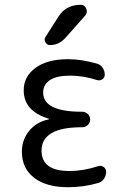

<svg xmlns="http://www.w3.org/2000/svg" viewBox="-20 -780 540 810"><path d="M185.5 -276.4Q186.5 -276.4 186.5 -278.3Q186.5 -279.3 185.5 -279.3Q79.1 -311.5 80.1 -400.4Q80.1 -457 129.9 -493.7Q179.7 -530.3 267.6 -530.3Q323.2 -530.3 388.7 -511.7Q403.3 -507.8 412.6 -494.6Q421.9 -481.4 421.9 -464.8Q421.9 -452.1 411.6 -445.3Q401.4 -438.5 388.7 -442.4Q331.1 -460.9 275.4 -460.9Q218.8 -460.9 190.4 -441.9Q162.1 -422.9 162.1 -389.6Q162.1 -308.6 325.2 -308.6H327.1Q339.8 -308.6 350.1 -299.3Q360.4 -290 360.4 -275.9Q360.4 -261.7 350.1 -252.4Q339.8 -243.2 327.1 -243.2H325.2Q155.3 -243.2 155.3 -144.5Q155.3 -58.6 272.5 -58.6Q332 -58.6 394.5 -79.1Q406.2 -83 417 -75.7Q427.7 -68.4 427.7 -54.7Q427.7 -39.1 418.5 -25.4Q409.2 -11.7 393.6 -7.8Q332 9.8 267.6 9.8Q174.8 9.8 123.5 -30.3Q72.3 -70.3 72.3 -139.6Q72.3 -190.4 103 -228Q133.8 -265.6 185.5 -276.4ZM226.6 -710Q258.8 -759.8 320.3 -759.8Q336.9 -759.8 343.8 -743.7Q350.6 -727.5 339.8 -714.8L255.9 -620.1Q228.5 -589.8 190.4 -589.8Q177.7 -589.8 171.4 -602.1Q165 -614.3 171.9 -624Z"/></svg>

Font: Rounded-X Mgen+ 2m regular
Style: Regular
Weight: 400
Designer: [Source Han Sans]
Ryoko NISHIZUKA  (kana & ideographs); Paul D. Hunt (Latin, Greek & Cyrillic); Wenlong ZHANG  (bopomofo
Version: Version 1.059.20150602